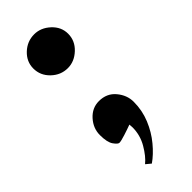

<svg xmlns="http://www.w3.org/2000/svg" viewBox="-199 -482 643 643"><g transform="rotate(-45 122.5 -160.5)"><path d="M94.7 131.8 77.1 117.2Q97.7 100.6 116.2 68.8Q134.8 37.1 134.8 0Q134.8 -3.9 134.3 -7.3Q133.8 -10.7 133.8 -13.7Q118.2 -7.8 96.7 -1Q75.2 5.9 67.4 5.9Q60.5 5.9 49.8 -9.3Q39.1 -24.4 39.1 -58.6Q39.1 -90.8 62 -116.2Q85 -141.6 117.2 -141.6Q154.3 -141.6 176.3 -115.2Q198.2 -88.9 198.2 -57.6Q198.2 -16.6 183.1 20Q168 56.6 144 85.4Q120.1 114.3 94.7 131.8ZM122.1 -293Q88.9 -293 64 -316.9Q39.1 -340.8 39.1 -374Q39.1 -406.2 64 -429.7Q88.9 -453.1 122.1 -453.1Q153.3 -453.1 178.7 -429.7Q204.1 -406.2 204.1 -374Q204.1 -340.8 178.7 -316.9Q153.3 -293 122.1 -293Z"/></g></svg>

Font: Padauk
Style: Bold
Weight: 700
Designer: Debbi Hosken, Becca Hirsbrunner Spalinger
Foundry: SIL International
Version: Version 5.003